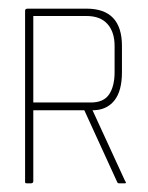

<svg xmlns="http://www.w3.org/2000/svg" viewBox="-20 -424 342 444"><path d="M268 0H256Q252 0 251 -3L175 -169H57V-5Q57 0 51 0H44Q39 0 38.5 -1Q38 -2 38 -5V-399Q38 -404 44 -404H180Q262 -404 262 -318V-257Q262 -213 244 -191Q226 -169 194 -169L269 -6Q270 -5 271 -2.5Q272 0 268 0ZM245 -318Q245 -350 228.5 -368.5Q212 -387 180 -387H57V-187H190Q220 -187 232.5 -206Q245 -225 245 -257Z"/></svg>

Font: Chathura Thin
Style: Regular
Weight: 250
Designer: Appaji Ambarisha Darbha
Foundry: Aditya Fonts
Version: Version 1.001 2016